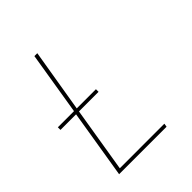

<svg xmlns="http://www.w3.org/2000/svg" viewBox="-204 -859 984 984"><g transform="rotate(-45 288.0 -367.5)"><path d="M88 0H432L435 -19H112L170 -373H312V-392H173L230 -735H209L153 -392H36V-373H149Z"/></g></svg>

Font: Iosevka Sparkle Thin
Style: Italic
Weight: 100
Italic angle: -9°
Designer: Belleve Invis
Foundry: Belleve Invis
Version: Version 4.5.0; ttfautohint (v1.8.3)